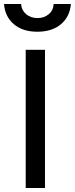

<svg xmlns="http://www.w3.org/2000/svg" viewBox="-46 -936 373 956"><path d="M0 0ZM82 -688H178V0H82ZM-26 -916H59Q61 -885 84 -865.5Q107 -846 141 -846Q174 -846 197 -865.5Q220 -885 221 -916H307Q302 -853 257.5 -815.5Q213 -778 140 -778Q67 -778 23 -815.5Q-21 -853 -26 -916Z"/></svg>

Font: Cairo SemiBold
Style: Regular
Weight: 600
Designer: Mohamed Gaber, the designers of Titillium
Foundry: Kief Type Foundry
Version: Version 2.009; ttfautohint (v1.5.33-1714) -l 8 -r 50 -G 200 